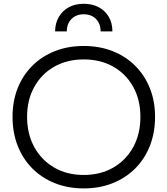

<svg xmlns="http://www.w3.org/2000/svg" viewBox="-20 -1012 909 1042"><path d="M434.5 10.5Q349 10.5 278 -17.8Q207 -46 155.5 -97.8Q104 -149.5 76 -220.8Q48 -292 48 -378Q48 -463 76 -533.5Q104 -604 155.5 -655.2Q207 -706.5 277.8 -734.5Q348.5 -762.5 434.5 -762.5Q520.5 -762.5 591.2 -734.5Q662 -706.5 713.5 -655.2Q765 -604 793.2 -533.5Q821.5 -463 821.5 -378Q821.5 -292 793.5 -220.8Q765.5 -149.5 713.8 -97.8Q662 -46 591.2 -17.8Q520.5 10.5 434.5 10.5ZM434.5 -62.5Q526 -62.5 595.2 -102.8Q664.5 -143 703.2 -214Q742 -285 742 -378Q742 -470 703.2 -540.2Q664.5 -610.5 595.2 -650Q526 -689.5 434.5 -689.5Q343.5 -689.5 274.2 -650Q205 -610.5 166 -540.2Q127 -470 127 -378Q127 -285 166 -214Q205 -143 274 -102.8Q343 -62.5 434.5 -62.5ZM590 -841.5Q590 -886.5 570.8 -920Q551.5 -953.5 516.5 -972.5Q481.5 -991.5 434.5 -991.5Q388 -991.5 353.2 -972.5Q318.5 -953.5 299 -919.8Q279.5 -886 279 -841.5H342.5Q342.5 -883.5 368 -909Q393.5 -934.5 434.5 -934.5Q476 -934.5 501 -909Q526 -883.5 526 -841.5Z"/></svg>

Font: Hepta Slab
Style: Regular
Weight: 400
Designer: Michael LaGattuta
Foundry: Michael LaGattuta
Version: Version 1.100